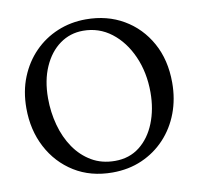

<svg xmlns="http://www.w3.org/2000/svg" viewBox="-78 -766 887 857"><g transform="rotate(-10 365.5 -338.0)"><path d="M365 9Q266 9 192 -37Q118 -83 76.5 -162Q35 -241 35 -340Q35 -417 60.5 -480Q86 -543 131 -589Q176 -635 236 -660Q296 -685 365 -685Q461 -685 535.5 -641.5Q610 -598 653 -520.5Q696 -443 696 -340Q696 -266 672 -202.5Q648 -139 603.5 -91.5Q559 -44 498.5 -17.5Q438 9 365 9ZM385 -40Q450 -40 496.5 -76.5Q543 -113 568 -175.5Q593 -238 593 -314Q593 -404 560.5 -477.5Q528 -551 472 -594Q416 -637 344 -637Q285 -637 238.5 -603.5Q192 -570 165 -509Q138 -448 138 -367Q138 -304 154 -245Q170 -186 201.5 -140Q233 -94 279 -67Q325 -40 385 -40Z"/></g></svg>

Font: Vollkorn
Style: Regular
Weight: 400
Designer: Friedrich Althausen
Foundry: Friedrich Althausen
Version: Version 5.001